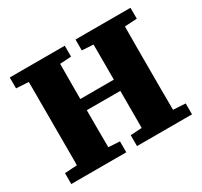

<svg xmlns="http://www.w3.org/2000/svg" viewBox="-137 -838 1075 1022"><g transform="rotate(-30 400.0 -327.5)"><path d="M29 0V-67L163 -75H233L367 -67V0ZM104 0Q105 -50 105 -99.5Q105 -149 105 -199Q105 -249 105 -299V-356Q105 -406 105 -456Q105 -506 105 -555.5Q105 -605 104 -655H298Q298 -604 297.5 -552.5Q297 -501 297 -450Q297 -399 297 -347V-310Q297 -258 297 -206Q297 -154 297.5 -103Q298 -52 298 0ZM207 -299V-368H594V-299ZM433 0V-67L566 -75H635L771 -67V0ZM502 0Q503 -51 503 -102Q503 -153 503 -205Q503 -257 503 -310V-347Q503 -399 503 -450Q503 -501 503 -552.5Q503 -604 502 -655H696Q696 -606 695.5 -556Q695 -506 695 -456Q695 -406 695 -356V-299Q695 -250 695 -200Q695 -150 695.5 -100Q696 -50 696 0ZM29 -588V-655H367V-588L233 -580H163ZM433 -588V-655H771V-588L635 -580H566Z"/></g></svg>

Font: Source Serif 4 ExtraBold
Style: Regular
Weight: 800
Designer: Frank Grießhammer
Foundry: Adobe Systems Incorporated
Version: Version 4.004;hotconv 1.0.116;makeotfexe 2.5.65601